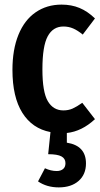

<svg xmlns="http://www.w3.org/2000/svg" viewBox="-20 -563 436 833"><path d="M270 14V56Q353 69 353 146Q353 194 321 222Q289 250 235 250Q183 250 145 224L175 167Q201 179 226 179Q243 179 253.5 170.5Q264 162 264 145Q264 125 246.5 115.5Q229 106 189 106L199 10Q120 -5 77 -73.5Q34 -142 34 -260Q34 -348 60 -412Q86 -476 134.5 -509.5Q183 -543 247 -543Q290 -543 325 -528.5Q360 -514 392 -483L339 -413Q317 -431 297.5 -439.5Q278 -448 255 -448Q210 -448 187 -405.5Q164 -363 164 -262Q164 -164 187.5 -124Q211 -84 255 -84Q277 -84 295 -92Q313 -100 337 -117L392 -46Q335 7 270 14Z"/></svg>

Font: Fira Sans Compressed Medium
Style: Regular
Weight: 500
Width: 1
Designer: bBox Type GmbH & Carrois Corporate GbR & Edenspiekermann AG
Foundry: bBox Type GmbH & Carrois Corporate GbR & Edenspiekermann AG
Version: Version 4.301